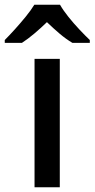

<svg xmlns="http://www.w3.org/2000/svg" viewBox="-63 -786 397 806"><path d="M188 0H82V-539H188ZM189 -766Q202 -743 224 -715.5Q246 -688 270.5 -662Q295 -636 314 -618V-606H241Q214 -622 187.5 -644.5Q161 -667 134 -693Q107 -667 81 -645Q55 -623 29 -606H-43V-618Q-24 -637 -0.5 -663Q23 -689 45 -716Q67 -743 81 -766Z"/></svg>

Font: Noto Sans Lao Medium
Style: Regular
Weight: 500
Designer: Monotype Design Team
Foundry: Monotype Imaging Inc.
Version: Version 2.003; ttfautohint (v1.8.4.7-5d5b)